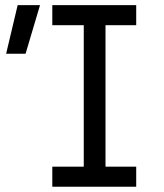

<svg xmlns="http://www.w3.org/2000/svg" viewBox="-20 -713 626 733"><path d="M179.7 0H500V-76.7H382.8V-616.7H500V-693.4H179.7V-616.7H299.8V-76.7H179.7ZM3.4 -507.8H77.6L132.8 -693.4H47.4Z"/></svg>

Font: Cascadia Mono PL SemiLight
Style: Regular
Weight: 350
Monospace: yes
Designer: Aaron Bell
Foundry: Saja Typeworks
Version: Version 2404.023